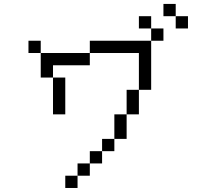

<svg xmlns="http://www.w3.org/2000/svg" viewBox="-20 -895 1040 978"><path d="M875 -812.5H812.5V-875H875ZM125 -687.5H187.5V-625H125ZM187.5 -625H437.5V-562.5H250V-500H187.5ZM250 -500H312.5V-312.5H250ZM312.5 0H375V62.5H312.5ZM375 -62.5H437.5V0H375ZM437.5 -125H500V-62.5H437.5ZM437.5 -687.5H750V-437.5H687.5V-625H437.5ZM500 -187.5H562.5V-125H500ZM562.5 -312.5H625V-187.5H562.5ZM625 -437.5H687.5V-312.5H625ZM687.5 -812.5H750V-750H687.5ZM750 -750H812.5V-687.5H750ZM875 -812.5H937.5V-750H875Z"/></svg>

Font: 寒蝉点阵体 16px
Style: Regular
Weight: 400
Designer: Designed by Warren2060
Foundry: ChillType
Version: Version 1.000